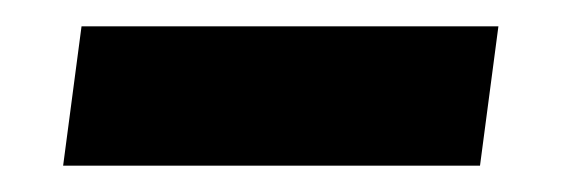

<svg xmlns="http://www.w3.org/2000/svg" viewBox="-20 -248 427 146"><path d="M42 -228H359L345 -122H28Z"/></svg>

Font: Genos Thin Black
Style: Italic
Weight: 900
Italic angle: -8°
Version: Version 1.010